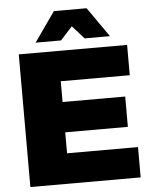

<svg xmlns="http://www.w3.org/2000/svg" viewBox="-60 -962 803 1011"><g transform="rotate(-5 341.5 -456.0)"><path d="M350.1 -824.2 287.1 -754.9H152.8L263.2 -912.1H436L545.9 -754.9H412.1ZM267.1 -160.2H642.1V0H59.1V-701.2H631.8V-541H267.1V-431.2H598.1V-271H267.1Z"/></g></svg>

Font: Montserrat arm ExtraBold
Style: Regular
Weight: 800
Designer: Julieta Ulanovsky
Foundry: Julieta Ulanovsky
Version: Version 6.000;PS 006.000;hotconv 1.0.88;makeotf.lib2.5.64775